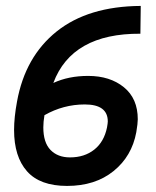

<svg xmlns="http://www.w3.org/2000/svg" viewBox="-20 -615 526 648"><path d="M455 -595 453.8 -501.2Q222.5 -502.5 160 -335Q211.2 -358.8 277.5 -358.8Q351.2 -358.8 398.1 -320.6Q445 -282.5 445 -212.5Q445 -198.8 440 -168.8Q425 -87.5 363.1 -37.5Q301.2 12.5 206.2 12.5Q115 12.5 71.2 -36.9Q27.5 -86.2 27.5 -176.2Q27.5 -218.8 37.5 -272.5Q65 -423.8 171.2 -508.8Q277.5 -593.8 455 -595ZM343.8 -205Q343.8 -262.5 266.2 -262.5Q193.8 -262.5 130 -226.2Q126.2 -203.8 126.2 -185Q126.2 -133.8 150.6 -108.8Q175 -83.8 216.2 -83.8Q265 -83.8 298.1 -110Q331.2 -136.2 341.2 -185Q343.8 -200 343.8 -205Z"/></svg>

Font: Cambay
Style: Bold Italic
Weight: 700
Italic angle: -11°
Designer: Pooja Saxena
Foundry: Pooja Saxena
Version: Version 1.006;PS 001.006;hotconv 1.0.70;makeotf.lib2.5.58329